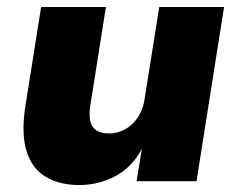

<svg xmlns="http://www.w3.org/2000/svg" viewBox="-20 -520 685 551"><path d="M207 11Q151 11 111.5 -12.5Q72 -36 56.5 -85Q41 -134 52 -210L98 -500H284L239 -216Q235 -190 239 -172.5Q243 -155 256.5 -146Q270 -137 293 -137Q318 -137 340 -149.5Q362 -162 376.5 -184.5Q391 -207 395 -236L437 -500H623L544 0H372L387 -93Q360 -41 312 -15Q264 11 207 11Z"/></svg>

Font: Nunito Sans 9pt Black
Style: Italic
Weight: 900
Italic angle: -9°
Version: Version 3.101;gftools[0.9.27]